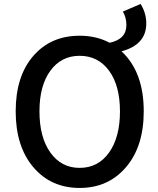

<svg xmlns="http://www.w3.org/2000/svg" viewBox="-20 -929 794 962"><path d="M378.9 -87.9Q471.7 -87.9 526.4 -164.6Q581.1 -241.2 581.1 -371.1Q581.1 -500 526.4 -574.7Q471.7 -649.4 378.9 -649.4Q287.1 -649.4 232.4 -574.7Q177.7 -500 177.7 -371.1Q177.7 -241.2 232.4 -164.6Q287.1 -87.9 378.9 -87.9ZM595.7 -871.1 684.6 -909.2Q712.9 -863.3 712.9 -811.5Q712.9 -705.1 588.9 -671.9Q700.2 -568.4 700.2 -371.1Q700.2 -195.3 611.3 -91.3Q522.5 12.7 378.9 12.7Q235.4 12.7 147 -91.3Q58.6 -195.3 58.6 -371.1Q58.6 -546.9 146.5 -648.4Q234.4 -750 378.9 -750Q462.9 -750 529.3 -714.8Q613.3 -732.4 613.3 -803.7Q613.3 -840.8 595.7 -871.1Z"/></svg>

Font: Gen Shin Gothic Medium
Style: Regular
Weight: 500
Designer: [Source Han Sans]
Ryoko NISHIZUKA  (kana & ideographs); Paul D. Hunt (Latin, Greek & Cyrillic); Wenlong ZHANG  (bopomofo
Version: Version 1.002.20150607